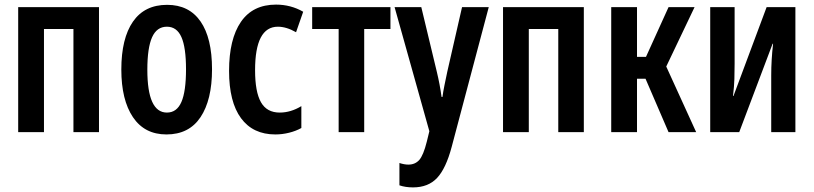

<svg xmlns="http://www.w3.org/2000/svg" viewBox="-20 -574 3535 834"><path d="M59 0V-543H410V0H299V-448H171V0Z M703 10Q608 10 557.5 -65Q507 -140 507 -272Q507 -407 557.5 -480Q608 -553 706 -553Q801 -553 851 -481Q901 -409 901 -273Q901 -140 851 -65Q801 10 703 10ZM705 -85Q748 -85 768 -131Q788 -177 788 -273Q788 -368 768 -413Q748 -458 705 -458Q661 -458 640.5 -412Q620 -366 620 -271Q620 -85 705 -85Z M1176 10Q1079 10 1027 -60.5Q975 -131 975 -266Q975 -404 1026.5 -479Q1078 -554 1179 -554Q1243 -554 1297 -523L1266 -434Q1224 -458 1187 -458Q1088 -458 1088 -269Q1088 -175 1113.5 -130Q1139 -85 1195 -85Q1243 -85 1289 -113V-18Q1266 -5 1236 2.5Q1206 10 1176 10Z M1451 0V-448H1336V-543H1676V-448H1562V0Z M1774 240Q1741 240 1715 231V134Q1736 141 1754 141Q1783 141 1801 121Q1819 101 1834 41L1845 -4L1694 -543H1810L1877 -264Q1891 -206 1898 -153H1902Q1905 -176 1910.5 -203Q1916 -230 1923 -263L1987 -543H2103L1942 64Q1917 158 1878.5 199Q1840 240 1774 240Z M2165 0V-543H2516V0H2405V-448H2277V0Z M2635 0V-543H2747V-327H2786L2884 -543H2997L2874 -285L3004 0H2884L2784 -232H2747V0Z M3065 0V-543H3171V-298Q3171 -263 3170 -231Q3169 -199 3164 -157H3166L3310 -543H3435V0H3330V-247Q3330 -281 3332 -314.5Q3334 -348 3338 -384H3336L3191 0Z"/></svg>

Font: Noto Sans ExtraCondensed SemiBold
Style: Regular
Weight: 600
Width: 2
Designer: Monotype Design Team
Foundry: Monotype Imaging Inc.
Version: Version 2.013; ttfautohint (v1.8.4.7-5d5b)